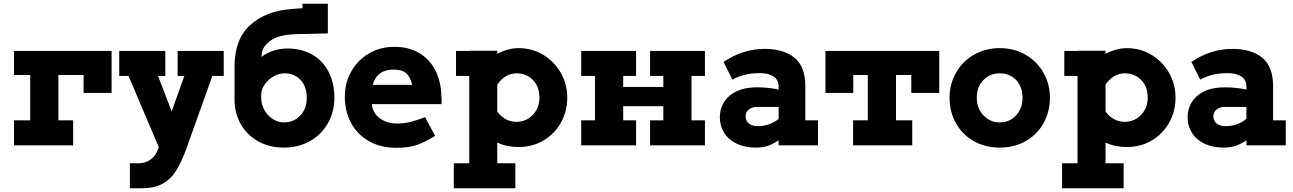

<svg xmlns="http://www.w3.org/2000/svg" viewBox="-20 -779 6931 1029"><path d="M578 -506V-281H428V-377H293V-134H372V0H55V-134H142V-377H55V-506Z M1179 -372H1118L982 9Q953 89 924 135.5Q895 182 851 206Q807 230 737 230H676V96H724Q759 96 786.5 76.5Q814 57 828 19L831 10L669 -372H619V-506H866V-372H827L900 -182L968 -372H932V-506H1179Z M1772 -254Q1772 -181 1738 -120Q1704 -59 1642.5 -23.5Q1581 12 1502 12Q1423 12 1363 -22Q1303 -56 1270 -114.5Q1237 -173 1237 -244V-423Q1237 -568 1320.5 -644.5Q1404 -721 1547 -731L1601 -735V-759H1737V-600L1570 -596Q1475 -594 1428.5 -560.5Q1382 -527 1382 -479V-474Q1405 -494 1442.5 -506.5Q1480 -519 1522 -519Q1595 -519 1652 -487Q1709 -455 1740.5 -395Q1772 -335 1772 -254ZM1624 -254Q1624 -315 1591 -350.5Q1558 -386 1505 -386Q1474 -386 1445 -369Q1416 -352 1398 -325.5Q1380 -299 1380 -272V-255Q1380 -219 1397 -189Q1414 -159 1442 -141Q1470 -123 1502 -123Q1554 -123 1589 -159.5Q1624 -196 1624 -254Z M2347 -242 2346 -221H1973L1975 -206Q1985 -164 2022 -140.5Q2059 -117 2106 -117Q2146 -117 2179.5 -125.5Q2213 -134 2258 -151L2312 -51Q2251 -14 2210 -0.5Q2169 13 2103 13Q2018 13 1955.5 -23.5Q1893 -60 1860.5 -122Q1828 -184 1828 -260Q1828 -334 1862 -395Q1896 -456 1956.5 -492Q2017 -528 2094 -528Q2171 -528 2227 -494.5Q2283 -461 2313 -402.5Q2343 -344 2345 -270Q2347 -252 2347 -242ZM2189 -324Q2181 -362 2159.5 -384Q2138 -406 2090 -406Q1999 -406 1978 -324Z M3020 -256Q3020 -183 2986.5 -122.5Q2953 -62 2893.5 -26.5Q2834 9 2759 9Q2696 9 2645 -15V96H2742V230H2412V96H2495V-372H2424V-506H2495V-507H2645V-491Q2705 -521 2759 -521Q2832 -521 2891.5 -485Q2951 -449 2985.5 -388.5Q3020 -328 3020 -256ZM2871 -255Q2871 -315 2836 -350.5Q2801 -386 2748 -386Q2717 -386 2690.5 -370Q2664 -354 2645 -325V-182Q2661 -157 2688.5 -141.5Q2716 -126 2748 -126Q2799 -126 2835 -163Q2871 -200 2871 -255Z M3758 -372H3686V-134H3758V0H3464V-134H3535V-210H3320V-134H3389V0H3095V-134H3169V-372H3095V-506H3389V-372H3320V-313H3535V-372H3464V-506H3758Z M4364 -134V0H4153V-27Q4119 -5 4093 3.5Q4067 12 4031 12Q3972 12 3928 -9Q3884 -30 3861 -67Q3838 -104 3838 -150Q3838 -222 3891 -266.5Q3944 -311 4037 -311Q4098 -311 4153 -299V-314Q4153 -351 4126 -369Q4099 -387 4053 -387Q4009 -387 3973.5 -378.5Q3938 -370 3905 -352L3858 -447Q3961 -517 4078 -517Q4180 -517 4238 -469.5Q4296 -422 4296 -318V-134ZM4042 -103Q4075 -103 4103.5 -113.5Q4132 -124 4153 -142V-206H4036Q4012 -206 3994 -192.5Q3976 -179 3976 -156Q3976 -132 3993 -117.5Q4010 -103 4042 -103Z M5014 -281H4864V-377H4782V-134H4869V0H4552V-134H4631V-377H4553V-281H4404V-506H5014Z M5069 -255Q5069 -328 5103.5 -389Q5138 -450 5199.5 -485.5Q5261 -521 5338 -521Q5415 -521 5476.5 -485.5Q5538 -450 5572.5 -389Q5607 -328 5607 -255Q5607 -182 5573.5 -120.5Q5540 -59 5478.5 -23.5Q5417 12 5338 12Q5259 12 5197.5 -23.5Q5136 -59 5102.5 -120Q5069 -181 5069 -255ZM5460 -255Q5460 -315 5425.5 -350.5Q5391 -386 5338 -386Q5286 -386 5250.5 -350Q5215 -314 5215 -255Q5215 -198 5251 -160.5Q5287 -123 5338 -123Q5390 -123 5425 -160Q5460 -197 5460 -255Z M6280 -256Q6280 -183 6246.5 -122.5Q6213 -62 6153.5 -26.5Q6094 9 6019 9Q5956 9 5905 -15V96H6002V230H5672V96H5755V-372H5684V-506H5755V-507H5905V-491Q5965 -521 6019 -521Q6092 -521 6151.5 -485Q6211 -449 6245.5 -388.5Q6280 -328 6280 -256ZM6131 -255Q6131 -315 6096 -350.5Q6061 -386 6008 -386Q5977 -386 5950.5 -370Q5924 -354 5905 -325V-182Q5921 -157 5948.5 -141.5Q5976 -126 6008 -126Q6059 -126 6095 -163Q6131 -200 6131 -255Z M6871 -134V0H6660V-27Q6626 -5 6600 3.5Q6574 12 6538 12Q6479 12 6435 -9Q6391 -30 6368 -67Q6345 -104 6345 -150Q6345 -222 6398 -266.5Q6451 -311 6544 -311Q6605 -311 6660 -299V-314Q6660 -351 6633 -369Q6606 -387 6560 -387Q6516 -387 6480.5 -378.5Q6445 -370 6412 -352L6365 -447Q6468 -517 6585 -517Q6687 -517 6745 -469.5Q6803 -422 6803 -318V-134ZM6549 -103Q6582 -103 6610.5 -113.5Q6639 -124 6660 -142V-206H6543Q6519 -206 6501 -192.5Q6483 -179 6483 -156Q6483 -132 6500 -117.5Q6517 -103 6549 -103Z"/></svg>

Font: Arvo
Style: Bold
Weight: 700
Designer: Anton Koovit (Cyrillic Expansion: Cyreal)
Foundry: Anton Koovit, Yassin Baggar
Version: Version 3.000